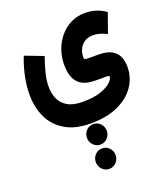

<svg xmlns="http://www.w3.org/2000/svg" viewBox="-175 -559 1080 1243"><g transform="rotate(-20 365.0 62.5)"><path d="M361.8 254.9Q390.6 254.9 410.4 275.4Q430.2 295.9 430.2 325.2Q430.2 354.5 410.4 375.2Q390.6 396 361.8 396Q333.5 396 313.7 375.2Q293.9 354.5 293.9 325.2Q293.9 295.9 313.7 275.4Q333.5 254.9 361.8 254.9ZM361.8 422.4Q390.6 422.4 410.4 442.9Q430.2 463.4 430.2 492.7Q430.2 522 410.4 542.7Q390.6 563.5 361.8 563.5Q333.5 563.5 313.7 542.7Q293.9 522 293.9 492.7Q293.9 463.4 313.7 442.9Q333.5 422.4 361.8 422.4ZM350.6 246.1Q245.6 246.1 176.5 205.6Q107.4 165 73.7 95Q40 24.9 40 -64.5Q40 -124 53.2 -187.7Q66.4 -251.5 91.3 -314.9L217.8 -266.6Q199.2 -213.9 186.5 -164.1Q173.8 -114.3 173.8 -71.8Q173.8 -25.9 189.9 12.5Q206.1 50.8 244.6 73.7Q283.2 96.7 350.6 96.7Q425.8 96.7 473.9 79.8Q522 63 544.9 41Q567.9 19 567.9 3.9Q567.9 -4.9 555.2 -4.9H476.1Q453.1 -4.9 425.8 -9Q398.4 -13.2 373.5 -29.1Q348.6 -44.9 332.8 -78.6Q316.9 -112.3 316.9 -170.9Q316.9 -222.2 333.7 -270Q350.6 -317.9 382.1 -356.2Q413.6 -394.5 458 -417Q502.4 -439.5 557.1 -439.5Q637.2 -439.5 699.2 -394L651.4 -259.8Q624.5 -274.4 600.6 -280.3Q576.7 -286.1 558.1 -286.1Q507.3 -286.1 478.5 -253.4Q449.7 -220.7 449.7 -171.4Q449.7 -160.6 458 -158.4Q466.3 -156.2 476.1 -156.2H545.4Q603.5 -156.2 636.7 -138.4Q669.9 -120.6 683.8 -89.4Q697.8 -58.1 697.8 -18.1Q697.8 54.7 657.2 114.7Q616.7 174.8 539.3 210.4Q461.9 246.1 350.6 246.1Z"/></g></svg>

Font: Vazirmatn RD UI FD Black
Style: Regular
Weight: 900
Designer: Saber Rastikerdar
Foundry: Saber Rastikerdar
Version: Version 33.003